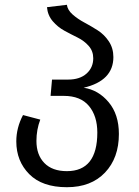

<svg xmlns="http://www.w3.org/2000/svg" viewBox="-20 -768 580 801"><path d="M329 -402Q390 -393 433 -342Q476 -291 476 -209Q476 -109 418 -48Q360 13 259 13Q156 13 102 -41.5Q48 -96 48 -178Q48 -235 76 -288L148 -269Q132 -227 132 -180Q132 -122 165 -88Q198 -54 259 -54Q386 -54 386 -215Q386 -284 351 -326Q316 -368 246 -368H191L197 -436H264Q313 -436 341 -461Q369 -486 369 -525Q369 -555 350 -576.5Q331 -598 303.5 -611.5Q276 -625 248.5 -640Q221 -655 200 -679.5Q179 -704 176 -738L259 -748Q262 -726 283 -707.5Q304 -689 332 -674Q360 -659 387.5 -641.5Q415 -624 434 -595.5Q453 -567 453 -530Q453 -431 329 -402Z"/></svg>

Font: FiraGO Book
Style: Regular
Weight: 350
Designer: bBox Type
Foundry: bBox Type GmbH
Version: Version 1.001;PS 001.001;hotconv 1.0.88;makeotf.lib2.5.64775